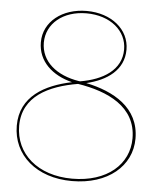

<svg xmlns="http://www.w3.org/2000/svg" viewBox="-52 -757 664 804"><g transform="rotate(5 280.0 -354.5)"><path d="M530 -197.5C530 -328.5 420 -387.5 304.5 -411.5C390 -431.5 460 -479 460 -565.5C460 -650.5 384.5 -712.5 280 -712.5C178.5 -712.5 100 -652.5 100 -565.5C100 -484.5 161.5 -430.5 244.5 -410C131.5 -386.5 30 -332 30 -209C30 -85 131 2.5 280 2.5C430.5 2.5 530 -82 530 -197.5ZM450 -565.5C450 -478.5 373 -432.5 278 -416.5L273 -417C178.5 -432 112.5 -485 112.5 -565.5C113 -645 182 -702.5 280 -702.5C381 -702.5 450 -643.5 450 -565.5ZM517.5 -197.5C517.5 -88.5 427 -7.5 280 -7.5C135 -7.5 40 -91.5 40 -209C40 -333 148.5 -384.5 270.5 -405C397 -385 517.5 -330.5 517.5 -197.5Z"/></g></svg>

Font: Znikomit
Style: Regular
Weight: 100
Designer: gluk
Foundry: gluk
Version: Version 0.55